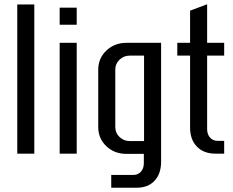

<svg xmlns="http://www.w3.org/2000/svg" viewBox="-20 -721 1092 901"><path d="M61 0V-700H141V0Z M260 0V-520H340V0ZM260 -605V-685H340V-605Z M736 -520V38Q736 94 705.5 127Q675 160 620 160H502V100H605Q628 100 641.5 84.5Q655 69 655 45V1H572Q517 1 479 -35Q441 -71 441 -125V-394Q441 -448 479.5 -484Q518 -520 573 -520ZM656 -460H589Q561 -460 541 -441Q521 -422 521 -394V-125Q521 -97 541 -78Q561 -59 589 -59H656Z M952 -460V-115Q952 -91 965.5 -75.5Q979 -60 1002 -60H1032V0H991Q936 0 904 -33Q872 -66 872 -122V-460H812V-520H872V-671L952 -701V-520H1032V-460Z"/></svg>

Font: Homenaje
Style: Regular
Weight: 400
Version: Version 1.002